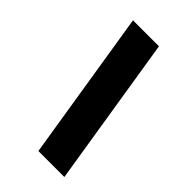

<svg xmlns="http://www.w3.org/2000/svg" viewBox="-207 -736 805 805"><g transform="rotate(45 195.0 -334.0)"><path d="M188 0 81 -668H235L342 0Z"/></g></svg>

Font: Celebes Black
Style: Italic
Weight: 900
Italic angle: -10°
Designer: Anugrah Pasau
Foundry: Lafontype
Version: Version 1.000; ttfautohint (v1.8.4)